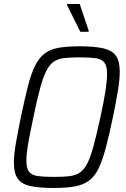

<svg xmlns="http://www.w3.org/2000/svg" viewBox="-20 -926 628 954"><path d="M249 8Q175 8 131 -1.5Q87 -11 68 -38.5Q49 -66 49 -117Q49 -156 58.5 -212Q68 -268 84 -345Q103 -436 119 -498.5Q135 -561 154.5 -600Q174 -639 201.5 -660Q229 -681 271 -688.5Q313 -696 375 -696Q449 -696 493 -686Q537 -676 556 -649Q575 -622 575 -570Q575 -531 566 -476Q557 -421 541 -343Q522 -253 505.5 -191Q489 -129 470 -89.5Q451 -50 423 -29Q395 -8 353 0Q311 8 249 8ZM249 -47Q293 -47 324 -50.5Q355 -54 376.5 -68.5Q398 -83 414 -114.5Q430 -146 445 -201.5Q460 -257 479 -344Q496 -422 504 -474.5Q512 -527 512 -559Q512 -598 498.5 -615.5Q485 -633 454.5 -637Q424 -641 375 -641Q330 -641 299 -637.5Q268 -634 247 -619.5Q226 -605 210 -573.5Q194 -542 179 -486.5Q164 -431 146 -344Q135 -292 127 -251Q119 -210 115 -180Q111 -150 111 -128Q111 -89 125 -72Q139 -55 169.5 -51Q200 -47 249 -47ZM379 -768 313 -901 314 -906H376L421 -773L420 -768Z"/></svg>

Font: Saira SemiCondensed Light
Style: Italic
Weight: 300
Width: 4
Italic angle: -12°
Designer: Hector Gatti with collaboration of the Omnibus-Type team
Foundry: Omnibus-Type
Version: Version 1.101